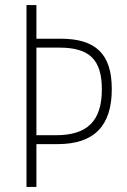

<svg xmlns="http://www.w3.org/2000/svg" viewBox="-20 -734 497 754"><path d="M419 -384C419 -524 354 -582 218 -582H123V-714H84V0H123V-168H206C351 -168 419 -241 419 -384ZM200 -203H123V-547H213C331 -547 380 -500 380 -383C380 -259 323 -203 200 -203Z"/></svg>

Font: Noto Sans Myanmar Condensed ExtraLight
Style: Regular
Weight: 200
Width: 3
Designer: Monotype Design Team
Foundry: Monotype Imaging Inc.
Version: Version 2.107